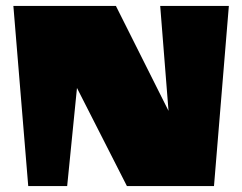

<svg xmlns="http://www.w3.org/2000/svg" viewBox="-20 -626 815 646"><path d="M370 -606 547 -253 519 -606H750L700 0H407L239 -330L206 0H75L25 -606Z"/></svg>

Font: Wendy One
Style: Regular
Weight: 400
Designer: Alejandro Inler
Foundry: Alejandro Inler
Version: 1.001